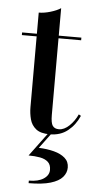

<svg xmlns="http://www.w3.org/2000/svg" viewBox="-57 -625 461 905"><g transform="rotate(5 173.0 -172.5)"><path d="M192.5 7Q149.5 7 127.8 -10.5Q106 -28 98.8 -55.5Q91.5 -83 91.5 -112.5V-560Q117 -560 147 -569Q177 -578 195 -590V-84.5Q195 -47 204.2 -33.8Q213.5 -20.5 234 -20.5Q258.5 -20.5 282.8 -43.5Q307 -66.5 321.5 -98.5L332 -92.5Q313 -48.5 278.2 -20.8Q243.5 7 192.5 7ZM21.5 -447.5V-460H302V-447.5ZM114 245V233Q158.5 233 183.8 216.2Q209 199.5 209 174Q209 149.5 195 136.8Q181 124 156.8 119.5Q132.5 115 102.5 115L189 -1.5H204.5L147.5 75Q187 76.5 219.5 85Q252 93.5 271.8 110.8Q291.5 128 291.5 156Q291.5 181 274 201.2Q256.5 221.5 217.5 233.2Q178.5 245 114 245Z"/></g></svg>

Font: Bodoni Moda 18pt Medium
Style: Regular
Weight: 500
Designer: Owen Earl
Foundry: indestructible type
Version: Version 2.004